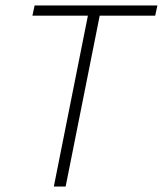

<svg xmlns="http://www.w3.org/2000/svg" viewBox="-20 -679 593 699"><path d="M176 0 300 -622H98L106 -659H553L545 -622H343L219 0Z"/></svg>

Font: Source Sans 3 ExtraLight Light
Style: Italic
Weight: 300
Italic angle: -11°
Version: Version 3.052;hotconv 1.1.0;makeotfexe 2.6.0